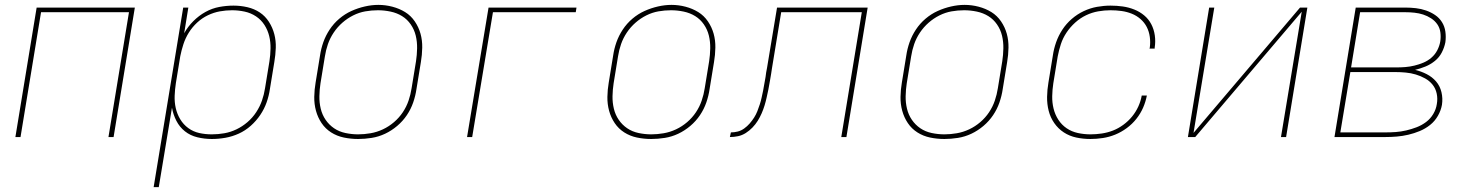

<svg xmlns="http://www.w3.org/2000/svg" viewBox="-20 -561 6040 786"><path d="M43 0 130 -530H532L445 0H424L508 -511H148L64 0Z M609 205 730 -530H751L734 -425Q749 -452 771.5 -474.5Q794 -497 821 -512Q848 -527 877.5 -532.5Q907 -538 936 -538Q965 -538 993 -531.5Q1021 -525 1043.5 -510Q1066 -495 1081 -471.5Q1096 -448 1103 -421Q1110 -394 1109 -365Q1108 -336 1103 -307L1085 -197Q1081 -169 1071.5 -142Q1062 -115 1045.5 -90.5Q1029 -66 1006.5 -46Q984 -26 957.5 -14Q931 -2 903 3Q875 8 847 8Q817 8 788 1Q759 -6 737 -23.5Q715 -41 702 -66.5Q689 -92 684 -120L630 205ZM847 -11Q873 -11 898.5 -15.5Q924 -20 948 -31.5Q972 -43 993 -61Q1014 -79 1029 -102Q1044 -125 1052.5 -149.5Q1061 -174 1065 -200L1083 -310Q1087 -336 1087.5 -362.5Q1088 -389 1082 -413.5Q1076 -438 1062.5 -459Q1049 -480 1028 -494Q1007 -508 981.5 -513.5Q956 -519 930 -519Q905 -519 880 -514.5Q855 -510 831 -498.5Q807 -487 787 -468.5Q767 -450 753 -427.5Q739 -405 731 -380.5Q723 -356 718 -331L700 -221Q696 -195 695 -169Q694 -143 699.5 -118.5Q705 -94 718 -72.5Q731 -51 751 -36.5Q771 -22 795.5 -16.5Q820 -11 847 -11Z M1446 8Q1416 8 1387.5 2Q1359 -4 1335.5 -19Q1312 -34 1296.5 -57Q1281 -80 1273.5 -107.5Q1266 -135 1266.5 -164.5Q1267 -194 1272 -223L1290 -333Q1294 -361 1303.5 -388Q1313 -415 1329.5 -440Q1346 -465 1369 -484.5Q1392 -504 1418.5 -516Q1445 -528 1473.5 -534.5Q1502 -541 1529 -541Q1558 -541 1586.5 -533.5Q1615 -526 1638.5 -511.5Q1662 -497 1678 -473.5Q1694 -450 1701.5 -423Q1709 -396 1708.5 -366Q1708 -336 1703 -307L1685 -197Q1681 -169 1671.5 -141.5Q1662 -114 1645.5 -89.5Q1629 -65 1606 -45.5Q1583 -26 1556.5 -13.5Q1530 -1 1501.5 3.5Q1473 8 1446 8ZM1446 -11Q1471 -11 1497 -15.5Q1523 -20 1547.5 -31.5Q1572 -43 1593 -61Q1614 -79 1629 -101.5Q1644 -124 1652.5 -149Q1661 -174 1665 -200L1683 -310Q1687 -336 1687.5 -363Q1688 -390 1682 -415Q1676 -440 1661.5 -461Q1647 -482 1626 -495Q1605 -508 1579 -513.5Q1553 -519 1527 -519Q1501 -519 1475.5 -514.5Q1450 -510 1426 -498Q1402 -486 1381.5 -468Q1361 -450 1346 -427.5Q1331 -405 1322.5 -380.5Q1314 -356 1310 -330L1292 -220Q1288 -194 1287.5 -167.5Q1287 -141 1293 -116Q1299 -91 1313 -70.5Q1327 -50 1347.5 -36Q1368 -22 1394 -16.5Q1420 -11 1446 -11Z M1892 0 1980 -530H2340L2337 -511H1998L1913 0Z M2646 8Q2616 8 2587.5 2Q2559 -4 2535.5 -19Q2512 -34 2496.5 -57Q2481 -80 2473.5 -107.5Q2466 -135 2466.5 -164.5Q2467 -194 2472 -223L2490 -333Q2494 -361 2503.5 -388Q2513 -415 2529.5 -440Q2546 -465 2569 -484.5Q2592 -504 2618.5 -516Q2645 -528 2673.5 -534.5Q2702 -541 2729 -541Q2758 -541 2786.5 -533.5Q2815 -526 2838.5 -511.5Q2862 -497 2878 -473.5Q2894 -450 2901.5 -423Q2909 -396 2908.5 -366Q2908 -336 2903 -307L2885 -197Q2881 -169 2871.5 -141.5Q2862 -114 2845.5 -89.5Q2829 -65 2806 -45.5Q2783 -26 2756.5 -13.5Q2730 -1 2701.5 3.5Q2673 8 2646 8ZM2646 -11Q2671 -11 2697 -15.5Q2723 -20 2747.5 -31.5Q2772 -43 2793 -61Q2814 -79 2829 -101.5Q2844 -124 2852.5 -149Q2861 -174 2865 -200L2883 -310Q2887 -336 2887.5 -363Q2888 -390 2882 -415Q2876 -440 2861.5 -461Q2847 -482 2826 -495Q2805 -508 2779 -513.5Q2753 -519 2727 -519Q2701 -519 2675.5 -514.5Q2650 -510 2626 -498Q2602 -486 2581.5 -468Q2561 -450 2546 -427.5Q2531 -405 2522.5 -380.5Q2514 -356 2510 -330L2492 -220Q2488 -194 2487.5 -167.5Q2487 -141 2493 -116Q2499 -91 2513 -70.5Q2527 -50 2547.5 -36Q2568 -22 2594 -16.5Q2620 -11 2646 -11Z M2968 0 2972 -19Q2986 -19 3000 -22.5Q3014 -26 3026.5 -35Q3039 -44 3049 -55.5Q3059 -67 3067 -79.5Q3075 -92 3080.5 -106Q3086 -120 3090.5 -134Q3095 -148 3098 -162Q3101 -176 3104 -190Q3107 -204 3109 -218Q3111 -232 3114 -246Q3115 -255 3116.5 -264.5Q3118 -274 3120 -283L3161 -530H3532L3445 0H3424L3508 -511H3178L3140 -280Q3139 -275 3138.5 -270Q3138 -265 3137 -260Q3134 -244 3131.5 -227.5Q3129 -211 3125.5 -194.5Q3122 -178 3118.5 -162Q3115 -146 3110 -129.5Q3105 -113 3098 -97Q3091 -81 3082 -66.5Q3073 -52 3060.5 -39Q3048 -26 3033 -16.5Q3018 -7 3001.5 -3.5Q2985 0 2968 0Z M3846 8Q3816 8 3787.5 2Q3759 -4 3735.5 -19Q3712 -34 3696.5 -57Q3681 -80 3673.5 -107.5Q3666 -135 3666.5 -164.5Q3667 -194 3672 -223L3690 -333Q3694 -361 3703.5 -388Q3713 -415 3729.5 -440Q3746 -465 3769 -484.5Q3792 -504 3818.5 -516Q3845 -528 3873.5 -534.5Q3902 -541 3929 -541Q3958 -541 3986.5 -533.5Q4015 -526 4038.5 -511.5Q4062 -497 4078 -473.5Q4094 -450 4101.5 -423Q4109 -396 4108.5 -366Q4108 -336 4103 -307L4085 -197Q4081 -169 4071.5 -141.5Q4062 -114 4045.5 -89.5Q4029 -65 4006 -45.5Q3983 -26 3956.5 -13.5Q3930 -1 3901.5 3.5Q3873 8 3846 8ZM3846 -11Q3871 -11 3897 -15.5Q3923 -20 3947.5 -31.5Q3972 -43 3993 -61Q4014 -79 4029 -101.5Q4044 -124 4052.5 -149Q4061 -174 4065 -200L4083 -310Q4087 -336 4087.5 -363Q4088 -390 4082 -415Q4076 -440 4061.5 -461Q4047 -482 4026 -495Q4005 -508 3979 -513.5Q3953 -519 3927 -519Q3901 -519 3875.5 -514.5Q3850 -510 3826 -498Q3802 -486 3781.5 -468Q3761 -450 3746 -427.5Q3731 -405 3722.5 -380.5Q3714 -356 3710 -330L3692 -220Q3688 -194 3687.5 -167.5Q3687 -141 3693 -116Q3699 -91 3713 -70.5Q3727 -50 3747.5 -36Q3768 -22 3794 -16.5Q3820 -11 3846 -11Z M4444 8Q4414 8 4386 2Q4358 -4 4335 -19Q4312 -34 4296 -57Q4280 -80 4273 -107.5Q4266 -135 4266.5 -164.5Q4267 -194 4272 -223L4290 -333Q4294 -361 4303.5 -388Q4313 -415 4329 -439.5Q4345 -464 4367.5 -483.5Q4390 -503 4416.5 -515.5Q4443 -528 4471 -533Q4499 -538 4526 -538Q4552 -538 4576.5 -534.5Q4601 -531 4623.5 -522Q4646 -513 4664 -498Q4682 -483 4693 -462Q4704 -441 4707.5 -416Q4711 -391 4707 -366Q4707 -365 4707 -364Q4707 -363 4707 -362H4686Q4686 -363 4686 -364Q4686 -365 4687 -366Q4690 -388 4687 -410Q4684 -432 4674.5 -450.5Q4665 -469 4649 -483Q4633 -497 4613 -505Q4593 -513 4571 -516Q4549 -519 4526 -519Q4501 -519 4475.5 -514.5Q4450 -510 4426 -498.5Q4402 -487 4381.5 -468.5Q4361 -450 4346 -427.5Q4331 -405 4323 -380.5Q4315 -356 4310 -330L4292 -220Q4288 -194 4287.5 -167.5Q4287 -141 4293 -116.5Q4299 -92 4312.5 -71Q4326 -50 4346.5 -36Q4367 -22 4392.5 -16.5Q4418 -11 4444 -11Q4467 -11 4490.5 -14.5Q4514 -18 4536 -26.5Q4558 -35 4578.5 -50Q4599 -65 4614.5 -84Q4630 -103 4640 -125Q4650 -147 4654 -170H4675Q4670 -144 4659.5 -120Q4649 -96 4632 -74.5Q4615 -53 4592.5 -36.5Q4570 -20 4545.5 -10Q4521 0 4495 4Q4469 8 4444 8Z M4843 0 4930 -530H4951L4866 -17L5302 -530H5332L5245 0H5224L5309 -513L4873 0Z M5443 0 5530 -530H5733Q5755 -530 5776.5 -527.5Q5798 -525 5818 -518Q5838 -511 5855 -499.5Q5872 -488 5883 -470.5Q5894 -453 5897 -431.5Q5900 -410 5897 -388Q5893 -367 5882.5 -346.5Q5872 -326 5854 -311.5Q5836 -297 5815 -288.5Q5794 -280 5773 -275Q5798 -269 5820.5 -257.5Q5843 -246 5859 -227.5Q5875 -209 5881 -183.5Q5887 -158 5883 -132Q5879 -109 5866.5 -87Q5854 -65 5834.5 -49.5Q5815 -34 5792 -24.5Q5769 -15 5745.5 -9.5Q5722 -4 5698.5 -2Q5675 0 5652 0ZM5511 -285H5697Q5715 -285 5733.5 -286.5Q5752 -288 5770.5 -292.5Q5789 -297 5807 -304.5Q5825 -312 5840 -325Q5855 -338 5864 -355.5Q5873 -373 5876 -391Q5879 -410 5876.5 -428.5Q5874 -447 5864 -461.5Q5854 -476 5838.5 -486Q5823 -496 5806 -501.5Q5789 -507 5770.5 -509Q5752 -511 5733 -511H5548ZM5467 -19H5652Q5673 -19 5694 -20.5Q5715 -22 5736.5 -27Q5758 -32 5779 -40Q5800 -48 5818 -61.5Q5836 -75 5847.5 -94.5Q5859 -114 5862 -135Q5866 -157 5861.5 -178Q5857 -199 5844.5 -214.5Q5832 -230 5814 -240Q5796 -250 5776 -256Q5756 -262 5734.5 -264Q5713 -266 5692 -266H5508Z"/></svg>

Font: Iosevka Curly ThExObl
Style: Regular
Weight: 100
Width: 7
Italic angle: -9°
Monospace: yes
Designer: Belleve Invis
Foundry: Belleve Invis
Version: Version 11.1.0; ttfautohint (v1.8.3)